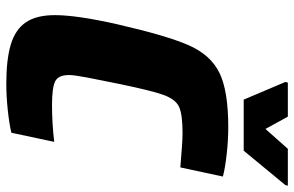

<svg xmlns="http://www.w3.org/2000/svg" viewBox="-182 -743 933 609"><g transform="rotate(90 284.5 -438.5)"><path d="M28 -146Q28 -216 57 -344Q93 -501 123.5 -570.5Q154 -640 211 -668Q268 -696 383 -696Q425 -696 469.5 -691Q514 -686 540 -679L511 -544Q431 -551 402 -551Q343 -551 319 -540Q295 -529 281 -490.5Q267 -452 245 -344Q234 -291 226 -249Q218 -207 218 -191Q218 -157 238 -147Q258 -137 313 -137Q372 -137 430 -144L401 -8Q371 -1 327.5 3.5Q284 8 246 8Q168 8 120.5 -6.5Q73 -21 50.5 -54.5Q28 -88 28 -146ZM296 -745 240 -877 242 -885H350L389 -814L452 -885H569L567 -877L458 -745Z"/></g></svg>

Font: Saira Semi Condensed ExtraBold
Style: Italic
Weight: 800
Width: 4
Italic angle: -12°
Designer: Hector Gatti with collaboration of the Omnibus-Type team
Foundry: Omnibus-Type
Version: Version 1.001; ttfautohint (v1.8)